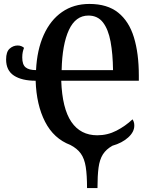

<svg xmlns="http://www.w3.org/2000/svg" viewBox="-20 -745 774 975"><path d="M422 210Q422 145 415.5 103Q409 61 390.5 35Q372 9 337 -9Q253 -41 209 -126.5Q165 -212 161 -335Q91 -335 51 -361Q11 -387 11 -443Q11 -482 29 -498Q47 -514 70 -514Q80 -514 88.5 -510.5Q97 -507 102 -502Q98 -492 95.5 -480.5Q93 -469 93 -453Q93 -417 110 -403Q127 -389 163 -389Q168 -492 202 -567.5Q236 -643 295 -684Q354 -725 434 -725Q525 -725 580 -681Q635 -637 660 -555.5Q685 -474 685 -361V-335H291Q296 -194 342.5 -126Q389 -58 474 -58Q526 -58 571.5 -81.5Q617 -105 653 -139Q657 -133 659.5 -125.5Q662 -118 662 -107Q662 -75 631 -47Q600 -19 551 -5Q519 13 502.5 39Q486 65 480.5 106Q475 147 475 210ZM554 -389Q553 -471 541.5 -533.5Q530 -596 503 -631Q476 -666 429 -666Q364 -666 330 -593Q296 -520 293 -389Z"/></svg>

Font: Noto Serif Condensed SemiBold
Style: Regular
Weight: 600
Width: 3
Designer: Monotype Design Team
Foundry: Monotype Imaging Inc.
Version: Version 2.013